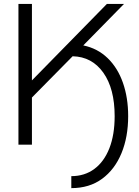

<svg xmlns="http://www.w3.org/2000/svg" viewBox="-20 -743 716 986"><path d="M144 -242.2V0H74.7V-722.7H144V-330.1L528.8 -722.7H616.7L407.7 -509.8Q481 -494.6 532.7 -444.6Q584.5 -394.5 611.3 -317.9Q638.2 -241.2 638.2 -146.5Q638.2 -39.6 603.8 43.9Q569.3 127.4 504.2 175.3Q439 223.1 346.2 223.1V161.6Q414.6 161.6 464.6 124.5Q514.6 87.4 541.7 18.3Q568.8 -50.8 568.8 -146.5Q568.8 -287.6 510.7 -369.6Q452.6 -451.7 353 -454.1Z"/></svg>

Font: Giphurs Light
Style: Regular
Weight: 300
Version: Version 0.920; ttfautohint (v1.8.4.7-5d5b)